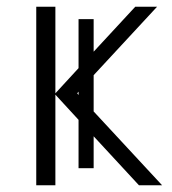

<svg xmlns="http://www.w3.org/2000/svg" viewBox="-20 -552 513 572"><path d="M259 -495V-398L383 -532H448L259 -328V-220L463 0H394L259 -146V-51H214V-195L145 -270V0H88V-532H145V-274L214 -349V-495ZM210 -274 214 -269V-279Z"/></svg>

Font: Noto Sans Light
Style: Regular
Weight: 300
Designer: Monotype Design Team
Foundry: Monotype Imaging Inc.
Version: Version 2.007